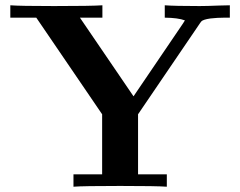

<svg xmlns="http://www.w3.org/2000/svg" viewBox="-20 -706 909 726"><path d="M19 -639.2V-686Q54.2 -683.1 184.1 -683.1Q326.2 -683.1 367.2 -686V-639.2H282.2L484.9 -341.8L671.9 -617.2Q673.8 -620.1 679.2 -628.9Q653.3 -638.7 603 -639.2V-686Q640.1 -683.1 734.9 -683.1Q747.1 -683.1 766.1 -683.6Q785.2 -684.1 810.1 -685.1Q835 -686 849.1 -686V-639.2H828.1Q802.2 -639.2 775.9 -636.2Q748 -632.3 741.2 -625Q739.3 -622.1 736.8 -619.1L502 -273.9V-46.9H610.8V0Q572.8 -2.9 434.1 -2.9Q293.9 -2.9 257.8 0V-46.9H366.2V-273.9L117.2 -639.2Z"/></svg>

Font: CMU Serif
Style: Bold
Weight: 700
Version: Version 0.7.0